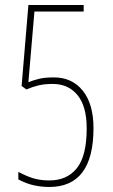

<svg xmlns="http://www.w3.org/2000/svg" viewBox="-20 -734 451 764"><path d="M352 -224Q352 -320 309.5 -373Q267 -426 194 -426Q159 -426 136 -420.5Q113 -415 93 -407L117 -688H313V-714H93L66 -392L85 -378Q111 -389 134.5 -394.5Q158 -400 190 -400Q252 -400 288.5 -355.5Q325 -311 325 -223Q325 -114 286 -65Q247 -16 176 -16Q145 -16 118 -23Q91 -30 53 -50V-20Q85 -3 115.5 3.5Q146 10 176 10Q352 10 352 -224Z"/></svg>

Font: Noto Sans Devanagari Extra Condensed Thin
Style: Regular
Weight: 250
Width: 2
Designer: Monotype Design Team
Foundry: Monotype Imaging Inc.
Version: 1.000